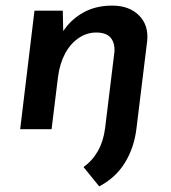

<svg xmlns="http://www.w3.org/2000/svg" viewBox="-20 -461 610 685"><path d="M467 -4Q459 65 426 119Q393 173 334 204L278 135Q310 112 329.5 77.5Q349 43 355 -4L388 -274Q391 -306 375.5 -325.5Q360 -345 323 -345Q289 -345 259.5 -324.5Q230 -304 211.5 -268.5Q193 -233 187 -187L164 0H52L103 -423H204L206 -330L203 -346Q230 -389 275 -415Q320 -441 380 -441Q441 -441 476 -406Q511 -371 505 -314Z"/></svg>

Font: Josefin Sans Thin SemiBold
Style: Italic
Weight: 600
Italic angle: -7°
Version: Version 2.000